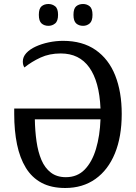

<svg xmlns="http://www.w3.org/2000/svg" viewBox="-20 -929 681 959"><path d="M306 10Q236 10 187.5 -16Q139 -42 109 -91Q79 -140 65 -208Q51 -276 51 -360V-387H482Q479 -455 465 -506Q451 -557 426 -592Q401 -627 365.5 -644.5Q330 -662 283 -662Q227 -662 182.5 -641.5Q138 -621 102 -592Q98 -598 96 -605Q94 -612 94 -622Q94 -645 111.5 -664Q129 -683 158.5 -696.5Q188 -710 223.5 -717.5Q259 -725 295 -725Q392 -725 457.5 -679.5Q523 -634 555.5 -552Q588 -470 588 -360Q588 -246 554 -163Q520 -80 456.5 -35Q393 10 306 10ZM309 -44Q366 -44 403 -82Q440 -120 459.5 -185.5Q479 -251 482 -333H154Q155 -275 162.5 -222.5Q170 -170 187 -130Q204 -90 234 -67Q264 -44 309 -44ZM395 -800Q374 -800 360.5 -812Q347 -824 347 -855Q347 -886 360.5 -897.5Q374 -909 395 -909Q414 -909 428 -897.5Q442 -886 442 -855Q442 -824 428 -812Q414 -800 395 -800ZM222 -800Q201 -800 187.5 -812Q174 -824 174 -855Q174 -886 187.5 -897.5Q201 -909 222 -909Q241 -909 255.5 -897.5Q270 -886 270 -855Q270 -824 255.5 -812Q241 -800 222 -800Z"/></svg>

Font: Noto Serif SemiCondensed
Style: Regular
Weight: 400
Width: 4
Designer: Monotype Design Team
Foundry: Monotype Imaging Inc.
Version: Version 2.013